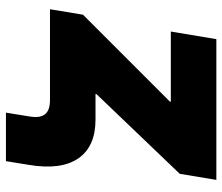

<svg xmlns="http://www.w3.org/2000/svg" viewBox="-70 -516 730 630"><g transform="rotate(90 295.0 -201.0)"><path d="M349.6 144.5 361.8 69.3Q368.2 33.2 355.2 16.6Q342.3 0 308.1 0H10.3L28.3 -108.4L313.5 -393.6L314 -396.5H83.5L108.4 -545.9H570.3L550.3 -425.8L288.6 -152.3L288.1 -149.4H372.1Q461.4 -149.4 500 -92.5Q538.6 -35.6 521 69.3L508.8 144.5Z"/></g></svg>

Font: Inter Black
Style: Italic
Weight: 900
Italic angle: -9.39999°
Designer: Rasmus Andersson
Foundry: rsms
Version: Version 4.000;git-a52131595